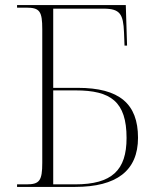

<svg xmlns="http://www.w3.org/2000/svg" viewBox="-20 -734 597 754"><path d="M47 0H275C437 0 522 -63 522 -193C522 -327 448 -389 286 -389H189V-700H387C452 -700 464 -678 467 -607L469 -555H479L474 -714H47V-704H83C136 -704 146 -690 146 -619V-95C146 -24 135 -10 84 -10H47ZM275 -10H189V-379H277C415 -379 477 -335 477 -192C477 -66 420 -10 275 -10Z"/></svg>

Font: Noto Serif Display ExtraLight
Style: Regular
Weight: 200
Designer: Monotype Design Team
Foundry: Monotype Imaging Inc.
Version: Version 2.009